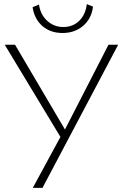

<svg xmlns="http://www.w3.org/2000/svg" viewBox="-20 -911 597 931"><path d="M283 -751Q225 -751 186 -784.5Q147 -818 138 -876L169 -889Q176 -840 209 -810Q242 -780 287 -780Q333 -780 364 -810Q395 -840 401 -891L431 -879Q424 -821 383.5 -786Q343 -751 283 -751ZM139 0 273 -247 3 -694H53L295 -283L506 -694H553L186 0Z"/></svg>

Font: Cantarell Light
Style: Regular
Weight: 300
Designer: Dave Crossland, Nikolaus Waxweiler, Florian Fecher, Jacques Le Bailly, Eben Sorkin, Alexei Vanyashin, Alexios Zavras, Em
Version: Version 0.303